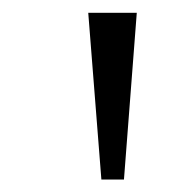

<svg xmlns="http://www.w3.org/2000/svg" viewBox="-20 -748 290 307"><path d="M142.1 -460.9 121.1 -727.5H198.7L178.2 -460.9Z"/></svg>

Font: Inter 17pt Light
Style: Regular
Weight: 300
Version: Version 4.001;git-66647c0bb